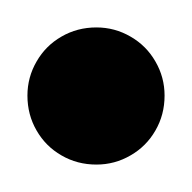

<svg xmlns="http://www.w3.org/2000/svg" viewBox="-20 -120 140 140"><path d="M0 -50.3H100V-50.3H0ZM50.3 -100Q36.3 -100 24.8 -93.3Q13.3 -86.7 6.7 -75.2Q0 -63.7 0 -50.3Q0 -36.3 6.7 -24.8Q13.3 -13.3 24.8 -6.7Q36.3 0 50.3 0Q63.7 0 75.2 -6.7Q86.7 -13.3 93.3 -24.8Q100 -36.3 100 -50.3Q100 -63.7 93.3 -75.2Q86.7 -86.7 75.2 -93.3Q63.7 -100 50.3 -100ZM50.3 -100Q36.3 -100 24.8 -93.3Q13.3 -86.7 6.7 -75.2Q0 -63.7 0 -50.3Q0 -36.3 6.7 -24.8Q13.3 -13.3 24.8 -6.7Q36.3 0 50.3 0Q63.7 0 75.2 -6.7Q86.7 -13.3 93.3 -24.8Q100 -36.3 100 -50.3Q100 -63.7 93.3 -75.2Q86.7 -86.7 75.2 -93.3Q63.7 -100 50.3 -100Z"/></svg>

Font: Wavefont Thin
Style: Regular
Weight: 100
Monospace: yes
Version: Version 3.005;gftools[0.9.33]